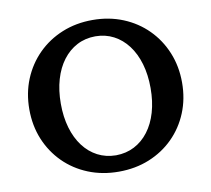

<svg xmlns="http://www.w3.org/2000/svg" viewBox="-82 -822 1026 933"><g transform="rotate(-10 431.5 -356.0)"><path d="M431.5 17.8Q349.9 17.8 281 -10.2Q212.1 -38.2 161.4 -88.8Q110.8 -139.4 82.7 -207.3Q54.7 -275.3 54.7 -355.5Q54.7 -435.7 82.8 -504Q111 -572.3 161.9 -623.2Q212.8 -674 281.6 -702.2Q350.4 -730.4 431.8 -730.4Q513.3 -730.4 582.2 -702.2Q651 -674 701.6 -623.2Q752.3 -572.3 780.3 -504.2Q808.4 -436 808.4 -355.8Q808.4 -275.6 780.4 -207.5Q752.5 -139.4 701.7 -88.8Q650.9 -38.2 582.1 -10.2Q513.3 17.8 431.5 17.8ZM431.5 -62.9Q481.7 -63.4 522.4 -84.5Q563.2 -105.7 592.4 -144.3Q621.7 -182.8 637.4 -236.5Q653.1 -290.2 653.1 -355.7Q653.1 -421.5 637.3 -475.4Q621.5 -529.3 592.1 -568.2Q562.7 -607.2 522.1 -628.4Q481.4 -649.7 431.8 -649.9Q381.8 -649.7 341.2 -628.4Q300.6 -607.2 271.2 -568.4Q241.8 -529.6 226 -475.7Q210.2 -421.8 210.2 -356Q210.2 -290.7 226 -236.9Q241.8 -183.1 271.1 -144.4Q300.3 -105.7 341 -84.5Q381.6 -63.4 431.5 -62.9Z"/></g></svg>

Font: Russolo 10pt ExtraLight
Style: Regular
Weight: 200
Designer: Micah Stupak-Hahn
Version: Version 1.000